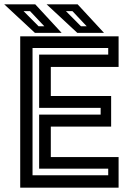

<svg xmlns="http://www.w3.org/2000/svg" viewBox="-36 -868 626 888"><path d="M57.5 0V-700H512.5V-558.5H199V-424H478V-282.5H199V-141.5H512.5V0ZM114.5 -57.5H464.5V-88H145V-338H429.5V-369H145V-615.5H464.5V-646H114.5ZM445 -716H321.5L179.5 -848H323ZM365 -746.5 299 -816.5H269L338.5 -746.5ZM249 -716H125.5L-16.5 -848H127ZM169 -746.5 103 -816.5H73L142.5 -746.5Z"/></svg>

Font: Tourney SemiBold
Style: Regular
Weight: 600
Version: Version 1.015